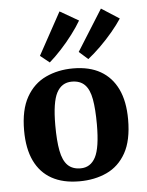

<svg xmlns="http://www.w3.org/2000/svg" viewBox="-50 -698 575 749"><g transform="rotate(-5 237.5 -323.5)"><path d="M318 -205Q318 -265 311 -304Q304 -343 285.5 -361.5Q267 -380 235 -380Q195 -380 175.5 -343Q156 -306 156 -216Q156 -155 163.5 -116Q171 -77 189.5 -58.5Q208 -40 240 -40Q279 -40 298.5 -77Q318 -114 318 -205ZM33 -206Q33 -287 61 -336.5Q89 -386 137 -408.5Q185 -431 244 -431Q308 -431 351.5 -406Q395 -381 418 -333Q441 -285 441 -214Q441 -132 413.5 -83Q386 -34 338.5 -12Q291 10 231 10Q167 10 123 -14.5Q79 -39 56 -87Q33 -135 33 -206ZM120 -491 211 -657 284 -615Q270 -591 248.5 -562.5Q227 -534 202.5 -507.5Q178 -481 156 -462ZM272 -493 373 -654 443 -609Q428 -586 405 -558.5Q382 -531 356 -505.5Q330 -480 307 -462Z"/></g></svg>

Font: Yrsa SemiBold
Style: Regular
Weight: 600
Version: Version 2.004